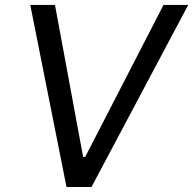

<svg xmlns="http://www.w3.org/2000/svg" viewBox="-20 -747 772 767"><path d="M199.6 -727.3H100.9L245.7 0H345.5L731.9 -727.3H633.2L320.3 -120H312.1Z"/></svg>

Font: Margiela Sans Text
Style: Italic
Weight: 400
Italic angle: -9.39999°
Designer: Stefan Endress, Andreas Faust
Version: Version 1.100;FEAKit 1.0